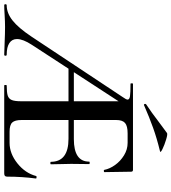

<svg xmlns="http://www.w3.org/2000/svg" viewBox="21 -862 831 932"><g transform="rotate(90 437.0 -395.5)"><path d="M-4 -12Q34 -12 70 -40.5Q106 -69 148 -132L441 -574Q454 -592 454 -599Q454 -608 437.5 -610.5Q421 -613 377 -613Q375 -613 375 -619Q375 -625 377 -625H795Q804 -625 804 -616L806 -486Q806 -484 800.5 -483.5Q795 -483 795 -486Q790 -512 771.5 -538Q753 -564 724.5 -581.5Q696 -599 664 -599H618Q582 -599 567.5 -586.5Q553 -574 553 -543V-85Q553 -52 565 -39Q577 -26 610 -26H664Q716 -26 763.5 -64Q811 -102 825 -155Q825 -157 830 -157Q837 -157 837 -154Q828 -86 828 -15Q828 -7 824.5 -3.5Q821 0 812 0H385Q383 0 383 -6Q383 -12 385 -12Q419 -12 434.5 -17Q450 -22 456 -36.5Q462 -51 462 -81V-589L494 -604L188 -134Q160 -91 160 -62Q160 -38 179.5 -25Q199 -12 236 -12Q241 -12 241 -6Q241 0 236 0Q215 0 177 -2Q133 -4 101 -4Q76 -4 44 -2Q14 0 -4 0Q-9 0 -9 -6Q-9 -12 -4 -12ZM305 -338H528L535 -312H290ZM644 -312H490V-338H646Q755 -338 755 -412Q755 -415 761 -415Q767 -415 767 -412L766 -325Q766 -294 767 -278L768 -226Q768 -224 762 -224Q756 -224 756 -226Q756 -312 644 -312ZM480 -678Q476 -678 475 -682.5Q474 -687 477 -689Q514 -713 566 -753L616 -790Q621 -794 647.5 -786Q674 -778 694.5 -768Q715 -758 704 -756Q642 -741 590.5 -722.5Q539 -704 482 -679Z"/></g></svg>

Font: Cormorant Infant SemiBold
Style: Regular
Weight: 600
Designer: Christian Thalmann (Catharsis Fonts)
Foundry: Catharsis Fonts
Version: Version 4.000